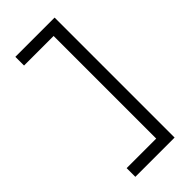

<svg xmlns="http://www.w3.org/2000/svg" viewBox="-297 -887 1093 1093"><g transform="rotate(-45 250.0 -340.0)"><path d="M83 143V73H321V-753H83V-823H399V143Z"/></g></svg>

Font: Iosevka SS04
Style: Regular
Weight: 400
Monospace: yes
Designer: Belleve Invis
Foundry: Belleve Invis
Version: Version 19.0.0; ttfautohint (v1.8.4)